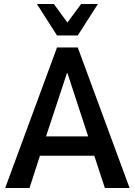

<svg xmlns="http://www.w3.org/2000/svg" viewBox="-20 -943 676 963"><path d="M6 0 266 -705H370L630 0H506L441 -198L487 -162H147L192 -198L128 0ZM316 -577 202 -232 186 -259H447L431 -232L318 -577ZM266 -765 165 -923H250L318 -830L387 -923H471L370 -765Z"/></svg>

Font: Nunito Sans 10pt Condensed
Style: Bold
Weight: 700
Width: 3
Designer: Vernon Adams
Foundry: Vernon Adams
Version: Version 3.101;gftools[0.9.27]